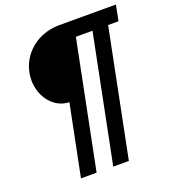

<svg xmlns="http://www.w3.org/2000/svg" viewBox="-151 -811 963 1074"><g transform="rotate(-20 331.0 -274.5)"><path d="M146 149H239L390 -605H489L338 149H431L582 -605H644L662 -698H326C178 -698 73 -590 73 -460C73 -359 143 -274 231 -274Z"/></g></svg>

Font: Braiins Sans SemiBold
Style: Italic
Weight: 600
Italic angle: -11.31°
Designer: Mike Abbink, Paul van der Laan, Pieter van Rosmalen, Jiri Chlebus, Lubos Buracinsky
Foundry: Bold Monday, Sudetype
Version: Version 1.000;hotconv 1.0.109;makeotfexe 2.5.65596